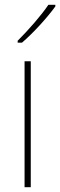

<svg xmlns="http://www.w3.org/2000/svg" viewBox="-20 -785 252 805"><path d="M212 -758V-765H183C152 -719 99 -659 54 -614V-606H72C120 -647 178 -711 212 -758ZM109 0V-528H83V0Z"/></svg>

Font: Noto Sans Sinhala SemiCondensed Thin
Style: Regular
Weight: 100
Width: 4
Designer: Jelle Bosma - Monotype Design Team
Foundry: Monotype Imaging Inc.
Version: Version 2.006